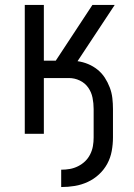

<svg xmlns="http://www.w3.org/2000/svg" viewBox="-20 -540 540 775"><path d="M227 215V145Q245 145 262 142Q279 139 295 131Q311 123 323.5 111Q336 99 344 83Q352 67 355 50Q358 33 358 15V-100Q358 -123 353.5 -145.5Q349 -168 336 -186.5Q323 -205 302 -215Q281 -225 258 -225H157V0H80V-520H157V-295H205L353 -520H443L293 -293Q315 -290 335.5 -281.5Q356 -273 373.5 -259Q391 -245 403 -226.5Q415 -208 423 -187Q431 -166 433.5 -144Q436 -122 436 -100V15Q436 42 431 69.5Q426 97 413 121Q400 145 379.5 164Q359 183 334 194.5Q309 206 282 210.5Q255 215 227 215Z"/></svg>

Font: Iosevka SS18
Style: Regular
Weight: 400
Monospace: yes
Designer: Belleve Invis
Foundry: Belleve Invis
Version: Version 25.1.1; ttfautohint (v1.8.4)